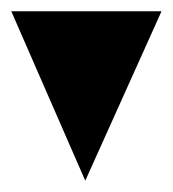

<svg xmlns="http://www.w3.org/2000/svg" viewBox="-20 -120 306 340"><path d="M0 -100 131 200 266 -100Z"/></svg>

Font: Bravura Text
Style: Regular
Weight: 400
Designer: Daniel Spreadbury et al.
Foundry: Steinberg Media Technologies GmbH
Version: Version 1.393